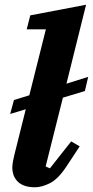

<svg xmlns="http://www.w3.org/2000/svg" viewBox="-20 -780 393 812"><path d="M128 12Q101 12 82.5 5Q64 -2 53 -14Q42 -26 37 -40.5Q32 -55 32 -70Q32 -82 35 -98.5Q38 -115 41 -126L89 -318L23 -298L39 -357L104 -377L174 -656H93L108 -715L344 -760L261 -426L353 -455L339 -395L246 -367L173 -76L191 -68L281 -182L317 -161L261 -76Q226 -23 191.5 -5.5Q157 12 128 12Z"/></svg>

Font: IBM Plex Serif
Style: Bold Italic
Weight: 700
Italic angle: -14°
Designer: Mike Abbink, Paul van der Laan, Pieter van Rosmalen
Foundry: Bold Monday
Version: Version 3.001